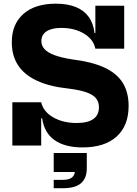

<svg xmlns="http://www.w3.org/2000/svg" viewBox="-20 -790 744 1042"><path d="M428 10Q331.5 10 275.5 -30Q219.5 -70 209 -147.5H186L203.5 -235Q215.5 -183.5 269 -153Q322.5 -122.5 396 -122.5Q456 -122.5 486.5 -144Q517 -165.5 517 -208.5Q517 -237.5 500.5 -257.2Q484 -277 447.5 -289.5Q411 -302 350 -309.5Q247.5 -320.5 179.5 -352.5Q111.5 -384.5 77.8 -436.2Q44 -488 44 -560.5Q44 -658.5 106.8 -714.2Q169.5 -770 283.5 -770Q346 -770 390.5 -752.2Q435 -734.5 461 -699Q487 -663.5 493 -610.5H515.5L497.5 -526Q487 -577 435.5 -607.8Q384 -638.5 312.5 -638.5Q261 -638.5 232.8 -620Q204.5 -601.5 204.5 -567Q204.5 -543 221.2 -524Q238 -505 275 -491Q312 -477 373 -467.5Q479 -454.5 546.2 -423.5Q613.5 -392.5 645.8 -341Q678 -289.5 678 -215Q678 -108 613 -49Q548 10 428 10ZM47 0V-235H203.5V0ZM497.5 -526V-759H654V-526ZM271.5 40.5H451V117.5L402.5 143.5H271.5ZM387 84 451 79.5V124.5Q451 176.5 420 204Q389 231.5 321 231.5H271.5V186H321Q355.5 186 371.2 172.8Q387 159.5 387 132.5Z"/></svg>

Font: Hepta Slab
Style: Bold
Weight: 700
Designer: Michael LaGattuta
Foundry: Michael LaGattuta
Version: Version 1.100